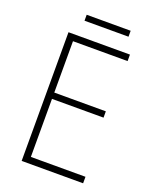

<svg xmlns="http://www.w3.org/2000/svg" viewBox="-153 -916 796 1001"><g transform="rotate(20 245.0 -416.0)"><path d="M434 0H93V-714H434V-678H131V-393H417V-358H131V-36H434ZM395 -832V-799H151V-832Z"/></g></svg>

Font: Noto Sans Arabic SemCond ExtLt
Style: Regular
Weight: 200
Width: 4
Designer: Monotype Design Team, Nadine Chahine, Nizar Qandah and Khaled Hosny
Foundry: Monotype Imaging Inc.
Version: Version 2.012; ttfautohint (v1.8.4.7-5d5b)